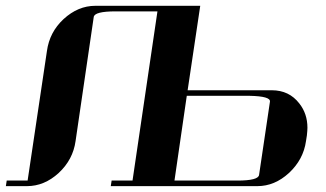

<svg xmlns="http://www.w3.org/2000/svg" viewBox="-20 -635 1111 655"><path d="M0 0 2.9 -19H74.2L140.1 -460.9Q148.9 -525.4 196.8 -569.8Q246.1 -615.2 305.2 -615.2H663.1L620.1 -327.1H907.2Q966.3 -327.1 1001 -282.2Q1028.8 -247.1 1028.8 -199.2Q1028.8 -190.4 1026.9 -172.9L1023.9 -153.8Q1015.1 -90.8 965.8 -44.9Q917 0 857.9 0H357.9L360.8 -19H432.1L517.1 -596.2H374Q302.7 -596.2 299.8 -577.1L237.8 -153.8Q229 -90.3 180.2 -44.9Q131.3 0 71.8 0ZM575.2 -19H790Q860.8 -19 863.8 -38.1L900.9 -288.1Q903.8 -306.6 832 -308.1H617.2Z"/></svg>

Font: Hjet
Style: Italic
Weight: 400
Designer: T. Christopher White
Version: Version 1.2